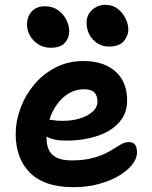

<svg xmlns="http://www.w3.org/2000/svg" viewBox="-20 -766 629 796"><path d="M285 10Q222 10 176.5 -6Q131 -22 102 -52Q73 -82 59 -122Q45 -162 45 -210Q45 -263 64.5 -316.5Q84 -370 121 -414.5Q158 -459 210 -486Q262 -513 327 -513Q380 -513 420.5 -494.5Q461 -476 484 -439.5Q507 -403 507 -349Q507 -307 487 -276Q467 -245 432.5 -224.5Q398 -204 352 -193.5Q306 -183 254 -183Q201 -183 173 -200Q173 -196 173 -193Q173 -165 182.5 -144.5Q192 -124 215 -112.5Q238 -101 276 -101Q332 -101 370.5 -112.5Q409 -124 434.5 -139Q460 -154 478.5 -165.5Q497 -177 514 -177Q532 -177 540 -166Q548 -155 548 -133Q548 -109 528 -83.5Q508 -58 472.5 -37Q437 -16 389 -3Q341 10 285 10ZM185 -270Q191 -269 198 -268Q213 -265 241 -265Q279 -265 311.5 -275Q344 -285 364 -303Q384 -321 384 -344Q384 -370 371 -383Q358 -396 327 -396Q294 -396 265.5 -379Q237 -362 217 -334Q196 -306 185 -270ZM431 -573Q393 -573 366 -601.5Q339 -630 339 -672Q339 -704 362 -725Q385 -746 417 -746Q447 -746 468 -729.5Q489 -713 500.5 -689.5Q512 -666 512 -643Q512 -618 493.5 -595.5Q475 -573 431 -573ZM190 -568Q162 -568 140 -581.5Q118 -595 105 -617Q92 -639 92 -663Q92 -698 112 -719Q132 -740 166 -740Q198 -740 220.5 -724Q243 -708 255 -684Q267 -660 267 -636Q267 -609 249 -588.5Q231 -568 190 -568Z"/></svg>

Font: Shantell Sans Light SemiBold
Style: Regular
Weight: 600
Version: Version 1.008;[ac192a2d6]